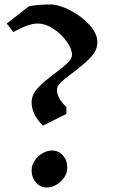

<svg xmlns="http://www.w3.org/2000/svg" viewBox="-20 -826 524 856"><path d="M414 -638Q414 -602 386.5 -572.5Q359 -543 306 -503Q269 -476 251.5 -459Q234 -442 234 -426Q234 -388 276 -349V-318L171 -266Q121 -316 121 -370Q121 -404 148 -433Q175 -462 226 -500Q264 -528 282.5 -546.5Q301 -565 301 -582Q301 -607 278 -640Q255 -673 219 -697Q183 -721 147 -721Q106 -721 40 -683L10 -721L109 -798Q149 -806 205 -806Q242 -806 292 -780.5Q342 -755 378 -716Q414 -677 414 -638ZM280 -78Q280 -55 266 -34.5Q252 -14 231 -2Q210 10 190 10Q160 10 140.5 -12Q121 -34 121 -67Q121 -90 135 -110.5Q149 -131 170 -143Q191 -155 211 -155Q241 -155 260.5 -133Q280 -111 280 -78Z"/></svg>

Font: Inknut Antiqua
Style: Regular
Weight: 400
Designer: Claus Eggers Sørensen
Foundry: Claus Eggers Sørensen
Version: Version 1.003; ttfautohint (v1.8.2) -l 8 -r 50 -G 200 -x 14 